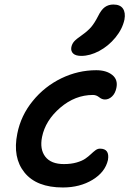

<svg xmlns="http://www.w3.org/2000/svg" viewBox="-20 -829 569 845"><path d="M337.9 -583Q313 -583 302 -593.5Q291 -604 293.9 -621.1Q296.9 -636.2 306.6 -647Q316.4 -657.7 339.8 -673.8Q367.2 -693.4 381.6 -710.4Q396 -727.5 411.1 -756.8Q425.3 -786.1 441.4 -797.6Q457.5 -809.1 479 -809.1Q508.8 -809.1 521 -791.3Q533.2 -773.4 527.8 -743.2Q519 -701.7 488.3 -664.1Q457.5 -626.5 416.7 -604.7Q376 -583 337.9 -583ZM256.8 -3.9Q141.1 -3.9 87.9 -69.6Q34.7 -135.3 56.2 -241.2Q71.8 -320.3 124 -384.5Q176.3 -448.7 250 -484.4Q323.7 -520 403.8 -520Q447.8 -520 473.9 -499.3Q500 -478.5 492.2 -441.9Q487.3 -418 473.1 -404.5Q459 -391.1 441.9 -391.1Q428.7 -391.1 416.3 -401.1Q403.8 -411.1 389.2 -411.1Q310.5 -411.1 245.1 -355Q179.7 -298.8 165 -226.1Q154.3 -171.9 179.4 -139.4Q204.6 -106.9 261.2 -106.9Q293 -106.9 317.4 -114Q341.8 -121.1 355.7 -130.9Q369.6 -140.6 380.1 -150.6Q390.6 -160.6 400.1 -167.7Q409.7 -174.8 419.9 -174.8Q463.4 -174.8 455.1 -125Q442.9 -71.3 387.2 -37.6Q331.5 -3.9 256.8 -3.9Z"/></svg>

Font: Shantell Sans Bouncy
Style: Italic
Weight: 500
Italic angle: -11.31°
Designer: Stephen Nixon, Anya Danilova, Shantell Martin
Foundry: Arrow Type
Version: Version 1.006;[9816181b4]